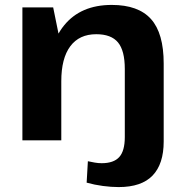

<svg xmlns="http://www.w3.org/2000/svg" viewBox="-20 -570 748 780"><path d="M462 190Q432 190 398 185.5Q364 181 332 172L337 85Q351 88 365 90.5Q379 93 393 93Q442 93 464.5 68Q487 43 487 -13V-32H645V5Q645 96 600 143Q555 190 462 190ZM487 -290Q487 -364 459.5 -397.5Q432 -431 371 -431Q302 -431 265.5 -382Q229 -333 229 -240L173 -159V-228Q173 -384 240.5 -467Q308 -550 434 -550Q542 -550 593.5 -492.5Q645 -435 645 -312V0H487ZM71 -540H196L229 -378V0H71Z"/></svg>

Font: Pathway Extreme 28pt
Style: Bold
Weight: 700
Designer: Eduardo Rodriguez Tunni
Foundry: Eduardo Rodriguez Tunni
Version: Version 1.001;gftools[0.9.26]